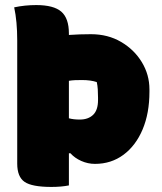

<svg xmlns="http://www.w3.org/2000/svg" viewBox="-20 -730 640 758"><path d="M36 -701Q78 -710 123 -710Q192 -710 222 -684Q252 -658 252 -598V-592Q294 -595 339 -595Q406 -595 458 -564.5Q510 -534 540 -484.5Q570 -435 570 -377V-368Q570 -283 543 -219Q516 -155 467.5 -119Q419 -83 355 -83Q327 -83 301 -94.5Q275 -106 258 -125H252V2Q222 8 183 8Q106 8 77 -12Q48 -32 48 -84V-570Q48 -646 36 -701ZM303 -414Q288 -414 276 -413.5Q264 -413 252 -411V-263Q270 -258 295 -258Q328 -258 347.5 -276.5Q367 -295 367 -335V-345Q367 -362 366 -377.5Q365 -393 362 -406Q350 -410 335.5 -412Q321 -414 303 -414Z"/></svg>

Font: Recursive Mn Csl St Blk
Style: Regular
Weight: 900
Monospace: yes
Version: Version 1.079;hotconv 1.0.112;makeotfexe 2.5.65598; ttfautoh